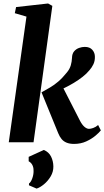

<svg xmlns="http://www.w3.org/2000/svg" viewBox="-20 -836 612 1128"><path d="M31.5 0 135.5 -738.5 67 -758.5 74.5 -794.5 262.5 -815.5 287.5 -801.5 177 0ZM415 9.5Q389.5 9.5 371.5 2.2Q353.5 -5 341.8 -19.2Q330 -33.5 322 -53.5L224 -293.5Q249.5 -308 273.8 -322Q298 -336 322.5 -357Q347 -378 373.5 -411Q389.5 -430.5 395.8 -452Q402 -473.5 403 -496Q403.5 -520.5 415.5 -534.5Q427.5 -548.5 444.8 -554.5Q462 -560.5 478 -560.5Q507.5 -560.5 522.5 -543.2Q537.5 -526 537.5 -502.5Q538 -477.5 528.5 -458Q519 -438.5 506 -424Q489.5 -403.5 465.2 -384.5Q441 -365.5 413.5 -349Q386 -332.5 359 -319.5Q332 -306.5 309.5 -297L337 -347.5L451 -124.5Q463.5 -101.5 477 -90.2Q490.5 -79 503 -79Q512.5 -79 527.8 -84.2Q543 -89.5 556.5 -101.5L572.5 -70Q563 -57.5 540.8 -38.8Q518.5 -20 486.5 -5.2Q454.5 9.5 415 9.5ZM195 272 150 252.5 150.5 242Q162 234 170.2 210.2Q178.5 186.5 177 163Q177 147 170 133.2Q163 119.5 148.5 111.5V85.5L237.5 45Q266.5 57 279.8 83.5Q293 110 293.5 141.5Q294 173 277.8 200.2Q261.5 227.5 238.5 246.5Q215.5 265.5 195 272Z"/></svg>

Font: Merriweather 36pt ExtraBold
Style: Italic
Weight: 800
Italic angle: -7.8°
Version: Version 2.101